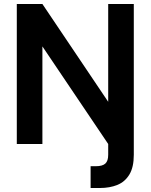

<svg xmlns="http://www.w3.org/2000/svg" viewBox="-20 -720 753 960"><path d="M64 0V-700H192L521 -211V-700H649V54Q649 116 627 152.5Q605 189 567 204.5Q529 220 480 220H433V111H460Q492 111 506.5 98Q521 85 521 54V0L192 -488V0Z"/></svg>

Font: Rethink Sans
Style: Bold
Weight: 700
Designer: The Rethink Sans project authors (Hans Thiessen). DM Sans designed by Colophon Foundry.
Foundry: Rethink Communications LLC
Version: Version 1.001